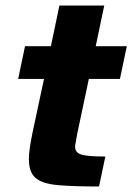

<svg xmlns="http://www.w3.org/2000/svg" viewBox="-20 -678 481 698"><path d="M340 0Q247 0 190.5 -5Q134 -10 109.5 -31Q85 -52 85 -99Q85 -118 88.5 -141.5Q92 -165 98 -195L140 -391H46L71 -510H165L196 -658H359L328 -510H441L416 -391H303L261 -193Q260 -185 256.5 -167.5Q253 -150 253 -144Q253 -123 276 -116Q299 -109 363 -109Z"/></svg>

Font: Saira
Style: Bold Italic
Weight: 700
Italic angle: -12°
Designer: Hector Gatti with collaboration of the Omnibus-Type team
Foundry: Omnibus-Type
Version: Version 1.100; ttfautohint (v1.8.3)